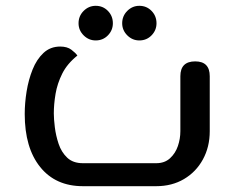

<svg xmlns="http://www.w3.org/2000/svg" viewBox="-20 -640 806 660"><path d="M265 0Q171 0 118 -66Q65 -132 65 -248Q65 -286 71.5 -326Q78 -366 92 -401Q106 -436 129.5 -458Q153 -480 187 -480Q211 -480 225.5 -469Q240 -458 246 -449Q211 -421 194 -387Q177 -353 171 -317.5Q165 -282 165 -250Q165 -231 168.5 -202.5Q172 -174 181.5 -145.5Q191 -117 211 -98Q231 -79 265 -79H517Q546 -79 564.5 -96Q583 -113 591.5 -138Q600 -163 600 -189V-378Q600 -429 651 -429Q701 -429 701 -378V-189Q701 -135 677.5 -92Q654 -49 612.5 -24.5Q571 0 517 0ZM459 -501Q435 -501 417.5 -518.5Q400 -536 400 -560Q400 -585 417.5 -602.5Q435 -620 459 -620Q484 -620 501 -602.5Q518 -585 518 -560Q518 -536 501 -518.5Q484 -501 459 -501ZM309 -501Q285 -501 267.5 -518.5Q250 -536 250 -560Q250 -585 267.5 -602.5Q285 -620 309 -620Q334 -620 351 -602.5Q368 -585 368 -560Q368 -536 351 -518.5Q334 -501 309 -501Z"/></svg>

Font: El Messiri Medium
Style: Regular
Weight: 500
Designer: Mohamed Gaber
Foundry: Kief Type Foundry
Version: Version 2.020; ttfautohint (v1.8.3)